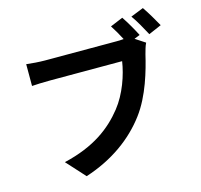

<svg xmlns="http://www.w3.org/2000/svg" viewBox="-127 -1006 1254 1200"><g transform="rotate(-15 500.0 -406.0)"><path d="M899 -868 816 -835C843 -798 874 -741 896 -700L979 -736C960 -771 924 -832 899 -868ZM863 -654 799 -696 836 -711C818 -747 785 -805 759 -843L677 -809C696 -780 716 -745 733 -712C715 -710 698 -710 686 -710C630 -710 298 -710 223 -710C190 -710 133 -714 104 -718V-577C130 -579 177 -581 223 -581C298 -581 628 -581 688 -581C675 -495 637 -382 571 -299C490 -197 377 -110 179 -64L288 56C467 -2 600 -101 690 -221C774 -332 817 -487 840 -585C846 -606 853 -635 863 -654Z"/></g></svg>

Font: Source Han Sans KR
Style: Bold
Weight: 700
Designer: Ryoko NISHIZUKA 西塚涼子 (kana, bopomofo & ideographs); Paul D. Hunt (Latin, Greek & Cyrillic); Sandoll Communications 산돌커뮤니
Foundry: Adobe
Version: Version 2.004;hotconv 1.0.118;makeotfexe 2.5.65603